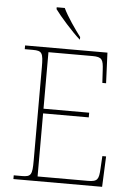

<svg xmlns="http://www.w3.org/2000/svg" viewBox="-61 -976 707 1022"><g transform="rotate(5 292.5 -465.5)"><path d="M336 -771H338V-784C309 -822 264 -886 243 -931H200V-921C225 -886 295 -807 336 -771ZM50 0H524L531 -163H511L507 -94C504 -39 498 -25 446 -25H177V-362H421V-387H177V-689H412C464 -689 470 -675 473 -620L477 -551H497L490 -714H50V-694H93C143 -694 149 -683 149 -606V-108C149 -31 143 -20 93 -20H50Z"/></g></svg>

Font: Noto Serif Malayalam Thin
Style: Regular
Weight: 100
Designer: Indian type Foundry, Jelle Bosma, Monotype Design Team
Foundry: Monotype Imaging Inc.
Version: Version 2.104